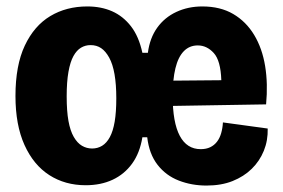

<svg xmlns="http://www.w3.org/2000/svg" viewBox="-20 -562 879 596"><path d="M246 13Q182 13 133 -18.5Q84 -50 56 -112Q28 -174 28 -264Q28 -359 57 -420.5Q86 -482 136 -512Q186 -542 251 -542Q294 -542 328 -527Q362 -512 386.5 -480.5Q411 -449 422 -398H439Q445 -444 468 -476Q491 -508 527.5 -525Q564 -542 608 -542Q664 -542 704 -518.5Q744 -495 769 -453.5Q794 -412 803 -357Q812 -302 806 -238L442 -232V-311L667 -313Q665 -374 643.5 -397.5Q622 -421 594 -421Q568 -421 550.5 -403Q533 -385 524.5 -350Q516 -315 516 -264Q516 -182 538 -140.5Q560 -99 603 -99Q620 -99 632.5 -105Q645 -111 653.5 -122Q662 -133 666.5 -148.5Q671 -164 672 -182L811 -163Q812 -126 799 -94Q786 -62 761.5 -38Q737 -14 702 0Q667 14 621 14Q575 14 535 -1.5Q495 -17 469 -50.5Q443 -84 437 -136H422Q414 -87 390 -54Q366 -21 329.5 -4Q293 13 246 13ZM266 -101Q283 -101 297 -109.5Q311 -118 321 -136.5Q331 -155 336 -184.5Q341 -214 341 -257Q341 -300 335.5 -331.5Q330 -363 319 -383Q308 -403 294 -412.5Q280 -422 261 -422Q245 -422 231.5 -414Q218 -406 208 -388Q198 -370 192.5 -339Q187 -308 187 -263Q187 -217 192.5 -186.5Q198 -156 209 -137Q220 -118 234.5 -109.5Q249 -101 266 -101Z"/></svg>

Font: Bricolage Grotesque 24pt SemiCondensed ExtraBold
Style: Regular
Weight: 800
Width: 4
Designer: Mathieu Triay
Foundry: Atelier Triay
Version: Version 1.001;gftools[0.9.33.dev8+g029e19f]